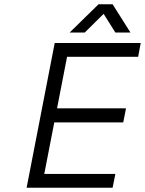

<svg xmlns="http://www.w3.org/2000/svg" viewBox="-20 -882 681 902"><path d="M237 -680H641L629 -615H295L248 -373H572L559 -307H235L188 -65H522L509 0H105ZM443 -862H509L593 -729H522L460 -828H478L378 -729H307Z"/></svg>

Font: Teachers[wght] Italic
Style: Regular
Weight: 400
Designer: Alfredo Marco Pradil & Chank Diesel
Version: Version 1.000;Glyphs 3.1.2 (3151)